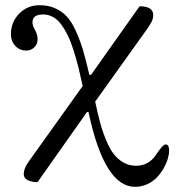

<svg xmlns="http://www.w3.org/2000/svg" viewBox="-20 -430 682 730"><path d="M21.5 -299.8Q21.5 -346.2 53 -378.2Q84.5 -410.2 129.9 -410.2Q163.1 -410.2 189 -398.9Q214.8 -387.7 233.4 -367.9Q252 -348.1 267.8 -313.5Q283.7 -278.8 295.2 -240.7Q306.6 -202.6 319.8 -145.5H326.2L510.7 -406.2Q562.5 -406.2 562.5 -372.6Q562.5 -359.4 556.4 -347.2Q550.3 -335 536.6 -315.9L341.8 -43.5Q351.6 2 360.4 34.9Q369.1 67.9 382.6 100.8Q396 133.8 411.4 154.3Q426.8 174.8 448.7 187.5Q470.7 200.2 497.1 200.2Q544.9 200.2 572.3 159.7Q599.1 119.1 609.4 119.1Q623 119.1 623 142.6Q623 156.2 617.9 173.8Q612.8 191.4 602.1 210.2Q591.3 229 576.4 244.6Q561.5 260.3 539.8 270.3Q518.1 280.3 493.2 280.3Q376.5 280.3 316.4 -4.4H311L122.6 262.7Q101.6 262.7 85.9 255.1Q70.3 247.6 70.3 231.9Q70.3 210.9 87.9 186L294.4 -103Q285.6 -143.6 278.1 -174.1Q270.5 -204.6 260 -237.8Q249.5 -271 238.3 -294.2Q227.1 -317.4 212.9 -336.7Q198.7 -356 181.4 -365.5Q164.1 -375 144 -375Q103.5 -375 103.5 -345.2Q103.5 -333.5 112.3 -317.4Q123 -298.8 123 -280.3Q123 -262.7 110.6 -250.2Q98.1 -237.8 79.6 -237.8Q54.7 -237.8 38.1 -255.6Q21.5 -273.4 21.5 -299.8Z"/></svg>

Font: Theano Old Style
Style: Regular
Weight: 400
Designer: Alexey Kryukov
Version: Version 2.00